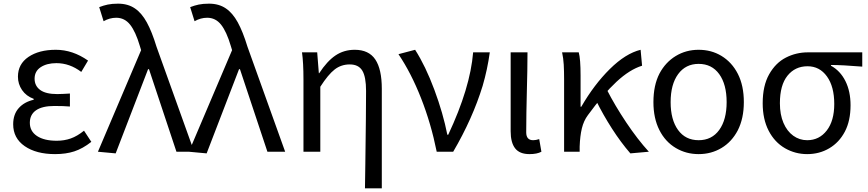

<svg xmlns="http://www.w3.org/2000/svg" viewBox="-20 -829 4744 1049"><path d="M52 -150Q52 -204 82 -238Q112 -272 164 -284V-289Q123 -304 100.5 -337Q78 -370 78 -410Q78 -479 135.5 -518Q193 -557 285 -557Q377 -557 461 -498L424 -436Q361 -484 288 -484Q236 -484 202.5 -462Q169 -440 169 -399Q169 -360 199.5 -337.5Q230 -315 293 -315Q315 -315 326 -316L362 -318V-247Q330 -250 277 -250Q211 -250 177 -226.5Q143 -203 143 -158Q143 -112 182 -86Q221 -60 290 -60Q331 -60 366.5 -72.5Q402 -85 439 -115L479 -54Q432 -17 386 -2Q340 13 281 13Q178 13 115 -30.5Q52 -74 52 -150Z M515 0 751 -555 744 -578Q721 -656 691 -694Q661 -732 615 -732Q579 -732 546 -713L522 -790Q545 -799 568.5 -804Q592 -809 625 -809Q679 -809 717 -783Q754 -758 782 -707Q810 -656 835 -574L1041 0H944L794 -451H789L612 9Z M1012 0 1248 -555 1241 -578Q1218 -656 1188 -694Q1158 -732 1112 -732Q1076 -732 1043 -713L1019 -790Q1042 -799 1065.5 -804Q1089 -809 1122 -809Q1176 -809 1214 -783Q1251 -758 1279 -707Q1307 -656 1332 -574L1538 0H1441L1291 -451H1286L1109 9Z M1976 66Q1980 -222 1980 -332Q1980 -409 1959.5 -443Q1939 -477 1891 -477Q1844 -477 1808.5 -449.5Q1773 -422 1730 -355V0H1638V-394Q1638 -487 1630 -543H1713L1722 -429H1724Q1767 -495 1813 -526Q1859 -557 1918 -557Q1995 -557 2030.5 -504Q2066 -451 2066 -344V200H1974Z M2157 -533 2248 -557Q2305 -468 2353 -339Q2401 -210 2424 -93H2429Q2549 -348 2565 -543H2656Q2643 -449 2617 -360Q2562 -181 2456 0H2366Q2335 -154 2280.5 -292.5Q2226 -431 2157 -533Z M2770 -112V-543H2862Q2862 -457 2858 -309Q2857 -275 2856 -213.5Q2855 -152 2855 -106Q2855 -63 2893 -63Q2908 -63 2926 -69L2938 0Q2914 13 2873 13Q2819 13 2794.5 -18.5Q2770 -50 2770 -112Z M3051 -543H3142Q3152 -507 3152 -416V-246H3156Q3226 -367 3312 -452Q3398 -537 3480 -557L3488 -470Q3420 -449 3348 -382Q3276 -315 3192 -200Q3169 -169 3159 -127.5Q3149 -86 3147 -28V0H3062V-394Q3062 -441 3060 -476Q3058 -511 3051 -543ZM3236 -281 3296 -338Q3340 -252 3401.5 -160Q3463 -68 3525 0L3424 9Q3372 -51 3323.5 -126.5Q3275 -202 3236 -281Z M3673 -20Q3615 -54 3582.5 -118.5Q3550 -183 3550 -271Q3550 -363 3583 -427Q3616 -489 3672 -523Q3728 -557 3797 -557Q3866 -557 3921 -524Q3979 -489 4011.5 -425Q4044 -361 4044 -271Q4044 -182 4011 -117Q3978 -54 3922 -20.5Q3866 13 3797 13Q3729 13 3673 -20ZM3950 -271Q3950 -368 3909.5 -424Q3869 -480 3797 -480Q3726 -480 3685 -424Q3644 -368 3644 -271Q3644 -175 3684.5 -119Q3725 -63 3797 -63Q3869 -63 3909.5 -119Q3950 -175 3950 -271Z M4269 -19Q4212 -52 4179.5 -115Q4147 -178 4147 -265Q4147 -361 4182.5 -423.5Q4218 -486 4274 -514.5Q4330 -543 4394 -543H4691V-465Q4581 -474 4520 -474V-470Q4571 -442 4599 -386Q4627 -330 4627 -254Q4627 -169 4596 -110Q4565 -51 4511 -19Q4457 13 4390 13Q4325 13 4269 -19ZM4538 -261Q4538 -356 4498 -411.5Q4458 -467 4392 -467Q4324 -467 4282.5 -415.5Q4241 -364 4241 -265Q4241 -203 4260.5 -157.5Q4280 -112 4314 -87.5Q4348 -63 4390 -63Q4456 -63 4497 -116Q4538 -169 4538 -261Z"/></svg>

Font: Merged Yaku Han JP
Style: Regular
Weight: 400
Designer: Ryoko NISHIZUKA 西塚涼子 (kana, bopomofo & ideographs); Paul D. Hunt (Latin, Greek & Cyrillic); Sandoll Communications 산돌커뮤니
Foundry: Adobe
Version: Version 2.004